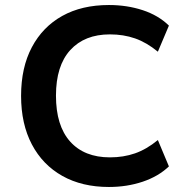

<svg xmlns="http://www.w3.org/2000/svg" viewBox="-20 -735 743 765"><path d="M414 10Q307 10 228.5 -34Q150 -78 107 -159.5Q64 -241 64 -353Q64 -466 107 -547Q150 -628 228 -671.5Q306 -715 414 -715Q486 -715 548.5 -694.5Q611 -674 653 -633L609 -529Q564 -566 518 -582Q472 -598 418 -598Q317 -598 260 -535.5Q203 -473 203 -354Q203 -234 259.5 -171Q316 -108 418 -108Q472 -108 518 -124Q564 -140 609 -177L653 -72Q611 -32 548.5 -11Q486 10 414 10Z"/></svg>

Font: Nunito Sans 9pt
Style: Bold
Weight: 700
Version: Version 3.101;gftools[0.9.27]